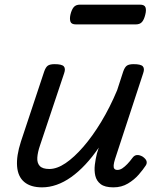

<svg xmlns="http://www.w3.org/2000/svg" viewBox="-20 -791 686 826"><path d="M161 15Q112 15 84.5 -8Q57 -31 53.5 -75.5Q50 -120 70 -182L170 -483Q177 -503 186.5 -509Q196 -515 215 -515Q246 -515 254.5 -505.5Q263 -496 256 -476L152 -165Q142 -136 140.5 -113Q139 -90 151 -77Q163 -64 192 -64Q225 -64 262 -89Q299 -114 338.5 -159.5Q378 -205 415.5 -267Q453 -329 484 -403L510 -483Q517 -503 526.5 -509Q536 -515 555 -515Q586 -515 594.5 -505.5Q603 -496 596 -476L475 -107Q470 -91 469 -80.5Q468 -70 472 -65Q476 -60 485 -60Q496 -60 506.5 -67Q517 -74 528 -85.5Q539 -97 550 -112Q558 -123 569 -124Q580 -125 594 -117Q608 -107 610.5 -97.5Q613 -88 607 -79Q596 -62 577 -40Q558 -18 530.5 -1.5Q503 15 468 15Q431 15 413 1Q395 -13 390 -35Q385 -57 388 -82Q391 -107 397 -131L405 -156Q377 -115 347 -83Q317 -51 286 -29Q255 -7 223.5 4Q192 15 161 15ZM307 -686Q287 -686 283 -698Q279 -710 283 -728Q288 -749 297 -760Q306 -771 324 -771H582Q602 -771 606 -759Q610 -747 605 -728Q600 -707 591 -696.5Q582 -686 564 -686Z"/></svg>

Font: Playwrite DE LA
Style: Regular
Weight: 400
Designer: Veronika Burian, José Scaglione
Foundry: TypeTogether
Version: Version 1.002